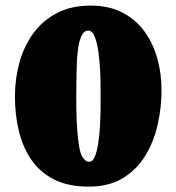

<svg xmlns="http://www.w3.org/2000/svg" viewBox="-20 -658 640 697"><path d="M309.6 -637.7Q375.5 -637.7 424.1 -612.5Q472.7 -587.4 504.2 -544.2Q535.6 -501 551 -445.8Q566.4 -390.6 566.4 -331.1Q566.4 -268.1 552.5 -206.1Q538.6 -144 507.6 -93Q476.6 -42 425.8 -11.2Q375 19.5 301.8 19.5Q227.5 19.5 176.3 -6.6Q125 -32.7 93.8 -78.1Q62.5 -123.5 48.3 -182.9Q34.2 -242.2 34.2 -308.1Q34.2 -372.1 50.5 -431.2Q66.9 -490.2 100.8 -536.9Q134.8 -583.5 186.8 -610.6Q238.8 -637.7 309.6 -637.7ZM304.2 -70.8Q316.9 -70.8 324.7 -90.3Q332.5 -109.9 336.9 -139.6Q341.3 -169.4 343 -201.2Q344.7 -232.9 345 -258.3Q345.2 -283.7 345.2 -293Q345.2 -305.7 345.2 -335.2Q345.2 -364.7 343.5 -400.6Q341.8 -436.5 337.2 -470Q332.5 -503.4 323.7 -525.1Q314.9 -546.9 300.3 -546.9Q285.2 -546.9 276.9 -529.8Q268.6 -512.7 264.6 -488.5Q260.7 -464.4 259.5 -442.1Q258.3 -419.9 258.3 -409.7Q257.8 -383.8 257.3 -357.7Q256.8 -331.5 256.8 -305.7Q256.8 -289.1 257.3 -257.8Q257.8 -226.6 260 -192.1Q262.2 -157.7 266.8 -128.9Q271.5 -100.1 279.8 -87.4Q284.7 -80.6 289.8 -75.7Q294.9 -70.8 304.2 -70.8Z"/></svg>

Font: Caprasimo
Style: Regular
Weight: 400
Designer: The DocRepair Project, Phaedra Charles, Flavia Zimbardi
Foundry: Google
Version: Version 1.001